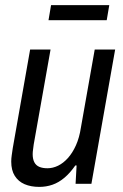

<svg xmlns="http://www.w3.org/2000/svg" viewBox="-20 -720 481 752"><path d="M134 12Q101 12 76.5 1.5Q52 -9 38 -31Q24 -53 24 -87Q24 -99 26 -112.5Q28 -126 30 -140L98 -526H178L112 -154Q111 -144 109.5 -134.5Q108 -125 108 -116Q108 -97 114.5 -84.5Q121 -72 134 -66.5Q147 -61 166 -61Q187 -61 207.5 -71Q228 -81 246 -101Q264 -121 277.5 -151Q291 -181 297 -221L351 -526H431L338 0H276L280 -72H275Q255 -43 232.5 -24Q210 -5 185.5 3.5Q161 12 134 12ZM170 -641 180 -700H408L398 -641Z"/></svg>

Font: Archivo Condensed
Style: Italic
Weight: 400
Width: 3
Italic angle: -10°
Designer: Hector Gatti
Foundry: Omnibus-Type
Version: Version 2.001